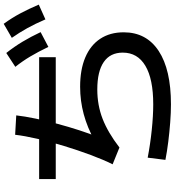

<svg xmlns="http://www.w3.org/2000/svg" viewBox="27 -922 946 1040"><g transform="rotate(-90 500.0 -402.0)"><path d="M50 -573V-663H710V-573ZM766 -613Q739 -669 714 -711Q689 -753 658 -792L733 -841Q767 -798 794 -753Q821 -708 846 -655ZM915 -629Q891 -685 867 -728Q843 -771 815 -811L891 -855Q923 -811 947.5 -765Q972 -719 995 -665ZM455 51Q410 51 357.5 47Q305 43 252.5 36.5Q200 30 154 21L166 -75Q239 -61 316 -53Q393 -45 455 -45Q592 -45 663.5 -87.5Q735 -130 735 -210Q735 -278 684 -313Q633 -348 535 -348Q451 -348 377 -319.5Q303 -291 221 -228L130 -265Q155 -315 180.5 -383.5Q206 -452 229 -527Q252 -602 268 -671.5Q284 -741 290 -793L395 -787Q390 -742 378 -684Q366 -626 349.5 -564.5Q333 -503 314.5 -446Q296 -389 278 -345L259 -363Q329 -402 401.5 -421.5Q474 -441 550 -441Q643 -441 709 -413Q775 -385 810 -332Q845 -279 845 -205Q845 -82 744 -15.5Q643 51 455 51Z"/></g></svg>

Font: M PLUS 1 Thin Medium
Style: Regular
Weight: 500
Version: Version 1.001